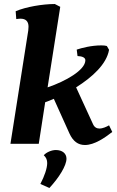

<svg xmlns="http://www.w3.org/2000/svg" viewBox="-20 -716 582 956"><path d="M32 0H173L205 -207C219 -212 233 -217 248 -224L326 -51C344 -12 369 6 403 6C450 6 502 -30 539 -59L523 -92C511 -85 492 -76 475 -76C462 -76 450 -82 443 -98L359 -281C440 -332 511 -397 523 -468L512 -487C505 -489 496 -490 485 -490C434 -490 386 -477 362 -469L366 -437C390 -436 405 -429 405 -416C405 -367 306 -311 217 -281L280 -682L253 -696C193 -696 109 -682 58 -660L61 -621C69 -622 76 -623 82 -623C109 -623 122 -609 122 -583C122 -570 120 -558 118 -547ZM226 220C274 168 311 109 311 74C311 48 290 31 258 31C237 31 211 42 198 57C210 68 215 80 215 96C215 121 202 160 181 200Z"/></svg>

Font: Caladea
Style: Bold Italic
Weight: 700
Italic angle: -9°
Designer: Carolina Giovagnoli and Andres Torresi
Foundry: Carolina Giovagnoli & Andres Torresi
Version: Version 1.001;hotconv 1.0.109;makeotfexe 2.5.65596